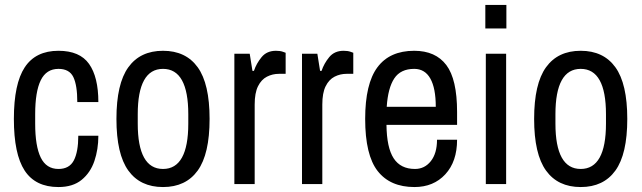

<svg xmlns="http://www.w3.org/2000/svg" viewBox="-20 -743 2592 775"><path d="M216 12Q123 12 79.5 -54.5Q36 -121 36 -263Q36 -405 80 -471.5Q124 -538 216 -538Q302 -538 339.5 -485Q377 -432 377 -331H292Q292 -399 276 -432Q260 -465 216 -465Q167 -465 144.5 -419Q122 -373 122 -282V-244Q122 -153 144.5 -107Q167 -61 216 -61Q260 -61 278 -95.5Q296 -130 296 -195H377Q377 -140 361 -93Q345 -46 309.5 -17Q274 12 216 12Z M638 12Q546 12 498 -54.5Q450 -121 450 -263Q450 -405 498 -471.5Q546 -538 638 -538Q730 -538 778 -471.5Q826 -405 826 -263Q826 -121 778 -54.5Q730 12 638 12ZM638 -61Q689 -61 714.5 -107Q740 -153 740 -244V-282Q740 -373 714.5 -419Q689 -465 638 -465Q587 -465 561.5 -419Q536 -373 536 -282V-244Q536 -153 561.5 -107Q587 -61 638 -61Z M926 0V-526H988L999 -457H1005Q1015 -487 1036 -512.5Q1057 -538 1094 -538Q1111 -538 1122 -534Q1133 -530 1133 -530V-445H1106Q1080 -445 1057.5 -433.5Q1035 -422 1021.5 -395Q1008 -368 1008 -321V0Z M1199 0V-526H1261L1272 -457H1278Q1288 -487 1309 -512.5Q1330 -538 1367 -538Q1384 -538 1395 -534Q1406 -530 1406 -530V-445H1379Q1353 -445 1330.5 -433.5Q1308 -422 1294.5 -395Q1281 -368 1281 -321V0Z M1653 12Q1555 12 1504.5 -52.5Q1454 -117 1454 -263Q1454 -405 1503.5 -471.5Q1553 -538 1652 -538Q1738 -538 1781.5 -480.5Q1825 -423 1825 -291V-239H1540Q1541 -147 1569 -104Q1597 -61 1655 -61Q1694 -61 1719 -92.5Q1744 -124 1744 -179H1825Q1825 -91 1777.5 -39.5Q1730 12 1653 12ZM1541 -312H1739Q1739 -387 1717 -426Q1695 -465 1652 -465Q1597 -465 1571.5 -426.5Q1546 -388 1541 -312Z M1941 0V-526H2023V0ZM1939 -628V-723H2024V-628Z M2324 12Q2232 12 2184 -54.5Q2136 -121 2136 -263Q2136 -405 2184 -471.5Q2232 -538 2324 -538Q2416 -538 2464 -471.5Q2512 -405 2512 -263Q2512 -121 2464 -54.5Q2416 12 2324 12ZM2324 -61Q2375 -61 2400.5 -107Q2426 -153 2426 -244V-282Q2426 -373 2400.5 -419Q2375 -465 2324 -465Q2273 -465 2247.5 -419Q2222 -373 2222 -282V-244Q2222 -153 2247.5 -107Q2273 -61 2324 -61Z"/></svg>

Font: Archivo Narrow
Style: Regular
Weight: 400
Designer: Hector Gatti
Foundry: Omnibus-Type
Version: Version 3.002